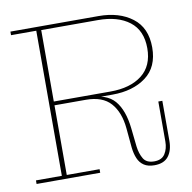

<svg xmlns="http://www.w3.org/2000/svg" viewBox="-78 -760 849 847"><g transform="rotate(-10 346.5 -336.5)"><path d="M20 0V-16H136V-666H23V-682H158V-16H305V0ZM547 9Q518 9 500 -3Q482 -15 473 -36.5Q464 -58 461 -86L453 -173Q446 -246 409.5 -287Q373 -328 298 -328H158V-337H306Q392 -337 428.5 -294.5Q465 -252 474 -169L483 -86Q487 -54 500.5 -31Q514 -8 549 -8Q583 -8 597.5 -31Q612 -54 612 -86V-265H630V-86Q630 -43 610 -17Q590 9 547 9ZM158 -328V-345H412Q501 -345 553 -385.5Q605 -426 605 -505Q605 -585 553 -625Q501 -665 412 -665H158V-682H418Q510 -682 568.5 -637.5Q627 -593 627 -505Q627 -417 568.5 -373.5Q510 -330 418 -330H352L347 -328Z"/></g></svg>

Font: Montagu Slab 144pt Thin
Style: Regular
Weight: 250
Version: Version 1.000